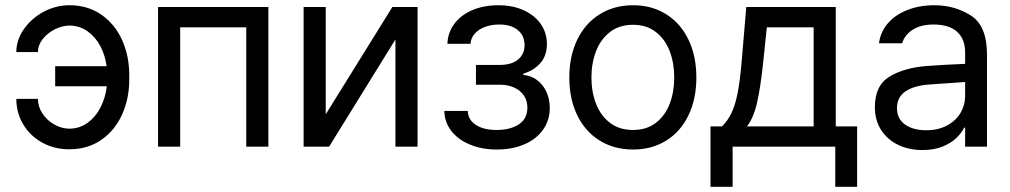

<svg xmlns="http://www.w3.org/2000/svg" viewBox="-20 -557 3835 729"><path d="M124 -359.4H42Q42 -404.8 70.3 -445.8Q98.6 -486.8 145.3 -512Q191.9 -537.1 243.2 -537.1Q313.5 -537.1 365 -501.2Q416.5 -465.3 443.6 -405Q470.7 -344.7 470.7 -273.4V-253.9Q470.7 -182.6 443.6 -122.3Q416.5 -62 365 -26.1Q313.5 9.8 243.2 9.8Q186 9.8 140.1 -15.6Q94.2 -41 68.1 -85Q42 -128.9 42 -181.6H124Q124 -152.3 140.9 -126.5Q157.7 -100.6 185.3 -84.7Q212.9 -68.8 243.2 -68.4Q283.2 -68.8 314 -91.8Q344.7 -114.7 362.8 -151.4Q380.9 -188 385.3 -229.5H189.5V-305.7H384.8Q379.4 -346.7 361.1 -381.6Q342.8 -416.5 312.7 -438Q282.7 -459.5 243.2 -460Q215.8 -459.5 188 -445.6Q160.2 -431.6 142.1 -408.7Q124 -385.7 124 -359.4Z M580.1 -530.3H999V0H915V-453.1H664.1V0H580.1Z M1469.7 -530.3H1565.4V0H1481.4V-407.2L1229.5 0H1132.8V-530.3H1216.8V-123Z M1865.2 -63.5Q1917 -63.5 1949.7 -84.7Q1982.4 -106 1982.4 -148.4Q1982.4 -174.3 1969.5 -193.8Q1956.5 -213.4 1932.6 -224.4Q1908.7 -235.4 1877 -235.4H1787.1V-310.5H1877Q1923.3 -310.5 1947.5 -331.3Q1971.7 -352.1 1971.7 -385.7Q1971.7 -421.4 1946.3 -442.6Q1920.9 -463.9 1876 -463.9Q1845.7 -463.9 1821 -454.6Q1796.4 -445.3 1782 -428.5Q1767.6 -411.6 1766.6 -390.6H1678.7Q1680.2 -433.1 1705.1 -466.6Q1730 -500 1773.4 -518.6Q1816.9 -537.1 1872.1 -537.1Q1927.2 -537.1 1969 -517.8Q2010.7 -498.5 2033.7 -465.1Q2056.6 -431.6 2056.6 -389.6Q2056.6 -346.7 2032.2 -318.1Q2007.8 -289.6 1966.8 -277.3V-272.5Q1996.6 -270 2019.3 -252.9Q2042 -235.8 2054.7 -208.3Q2067.4 -180.7 2067.4 -147.5Q2067.4 -100.1 2041.7 -64.2Q2016.1 -28.3 1970.5 -8.8Q1924.8 10.7 1866.2 10.7Q1810.1 10.7 1764.9 -7.8Q1719.7 -26.4 1693.8 -59.6Q1668 -92.8 1667 -135.7H1755.9Q1757.8 -101.1 1787.4 -82.3Q1816.9 -63.5 1865.2 -63.5Z M2141.6 -262.7Q2141.6 -344.2 2171.9 -406.5Q2202.1 -468.8 2257.1 -502.9Q2312 -537.1 2383.8 -537.1Q2455.1 -537.1 2509.5 -502.9Q2564 -468.8 2594 -406.5Q2624 -344.2 2624 -262.7Q2624 -181.2 2594 -119.1Q2564 -57.1 2509.5 -23.2Q2455.1 10.7 2383.8 10.7Q2312 10.7 2257.1 -23.2Q2202.1 -57.1 2171.9 -119.1Q2141.6 -181.2 2141.6 -262.7ZM2540 -262.7Q2540 -317.4 2522.7 -362.8Q2505.4 -408.2 2470.2 -435.5Q2435.1 -462.9 2383.8 -462.9Q2331.5 -462.9 2296.1 -435.5Q2260.7 -408.2 2243.2 -362.8Q2225.6 -317.4 2225.6 -262.7Q2225.6 -208 2243.2 -162.8Q2260.7 -117.7 2296.1 -90.6Q2331.5 -63.5 2383.8 -63.5Q2435.1 -63.5 2470.2 -90.6Q2505.4 -117.7 2522.7 -162.8Q2540 -208 2540 -262.7Z M2677.7 -77.1H2721.7Q2744.1 -100.1 2757.8 -128.9Q2771.5 -157.7 2780.5 -203.1Q2789.6 -248.5 2795.9 -322.3L2813.5 -530.3H3153.3V-77.1H3234.4V152.3H3151.4V0H2761.7V152.3H2677.7ZM3069.3 -77.1V-453.1H2891.6L2877.9 -322.3Q2867.7 -225.6 2854.7 -168.2Q2841.8 -110.8 2816.4 -77.1Z M3501 -306.6Q3534.2 -309.1 3575.4 -311.3Q3616.7 -313.5 3644.5 -314.5V-357.4Q3644.5 -408.7 3614 -436.3Q3583.5 -463.9 3524.4 -463.9Q3476.1 -463.9 3445.3 -444.1Q3414.6 -424.3 3405.3 -392.6H3317.4Q3322.8 -435.1 3350.6 -467.8Q3378.4 -500.5 3424.6 -518.8Q3470.7 -537.1 3528.3 -537.1Q3604.5 -537.1 3666 -498.3Q3727.5 -459.5 3727.5 -349.6V0H3644.5V-72.3H3640.6Q3630.9 -51.8 3610.6 -32.5Q3590.3 -13.2 3557.9 -0.2Q3525.4 12.7 3482.4 12.7Q3431.6 12.7 3390.6 -6.8Q3349.6 -26.4 3325.7 -63.2Q3301.8 -100.1 3301.8 -150.4Q3301.8 -232.9 3358.2 -266.6Q3414.6 -300.3 3501 -306.6ZM3497.1 -62.5Q3542.5 -62.5 3575.9 -80.6Q3609.4 -98.6 3627 -128.4Q3644.5 -158.2 3644.5 -192.4V-245.6L3510.7 -236.3Q3451.2 -232.4 3418.5 -210.4Q3385.7 -188.5 3385.7 -146.5Q3385.7 -106 3416.3 -84.2Q3446.8 -62.5 3497.1 -62.5Z"/></svg>

Font: Pretendard GOV
Style: Regular
Weight: 400
Designer: Base glyphs from Inter by Rasmus Andersson; Hangeul glyphs from Noto Sans CJK(Source Han Sans) by Jang Soo-young and Kan
Foundry: Kil Hyung-jin
Version: Version 1.309